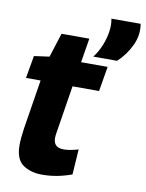

<svg xmlns="http://www.w3.org/2000/svg" viewBox="-87 -833 688 905"><g transform="rotate(10 257.0 -380.5)"><path d="M327 -137 319 -16Q283 -3 248.5 3.5Q214 10 177 10Q123 10 86 -15.5Q49 -41 49 -110Q49 -125 51 -146.5Q53 -168 56 -188L94 -426H24L43 -534L116 -544L153 -660H286L267 -544H394L374 -425H247L211 -199Q208 -182 208 -171Q208 -149 219.5 -137Q231 -125 258 -125Q272 -125 289 -128Q306 -131 327 -137ZM319 -580Q340 -607 354 -641Q368 -675 373 -709.5Q378 -744 372 -771H512Q521 -719 497.5 -668.5Q474 -618 433 -580Z"/></g></svg>

Font: Georama
Style: Bold Italic
Weight: 700
Italic angle: -9°
Designer: Jean-Baptiste Levee
Foundry: Production Type
Version: Version 1.000